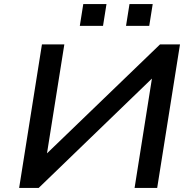

<svg xmlns="http://www.w3.org/2000/svg" viewBox="-20 -923 945 943"><path d="M74 0 186 -705H296L211 -171V-170L766 -705H864L752 0H641L726 -536V-537L170 0ZM599 -796 616 -903H730L713 -796ZM372 -796 389 -903H503L486 -796Z"/></svg>

Font: Nunito Sans 7pt SemiExpanded SemiBold
Style: Italic
Weight: 600
Width: 6
Italic angle: -9°
Designer: Vernon Adams
Foundry: Vernon Adams
Version: Version 3.101;gftools[0.9.27]